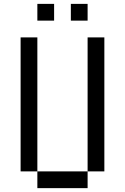

<svg xmlns="http://www.w3.org/2000/svg" viewBox="-20 -975 648 995"><path d="M86.8 -86.8V-781.2H173.6V-86.8ZM347.2 -868.1V-954.9H434V-868.1ZM260.4 -868.1H173.6V-954.9H260.4ZM434 0H173.6V-86.8H434ZM434 -781.2H520.8V-86.8H434Z"/></svg>

Font: 8-bit Operator+
Style: Regular
Weight: 400
Designer: GrandChaos9000
Foundry: Grand Chaos Productions
Version: Version 1.2.0 - April 24, 2014